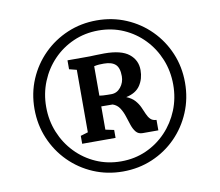

<svg xmlns="http://www.w3.org/2000/svg" viewBox="-89 -1021 1218 1065"><g transform="rotate(-10 520.0 -488.5)"><path d="M96.1 -489.6Q96.1 -578.6 128.8 -655.6Q161.5 -732.5 219.7 -790.7Q278 -848.9 355 -881.6Q432.1 -914.3 520.4 -914.3Q609 -914.3 686 -881.6Q763 -848.9 820.9 -790.7Q878.8 -732.5 911.3 -655.6Q943.9 -578.6 943.9 -489.6Q943.9 -400.6 911.3 -323.2Q878.8 -245.7 820.9 -187.2Q763 -128.7 686 -96Q609 -63.3 520.4 -63.3Q432.1 -63.3 355 -96Q278 -128.7 219.7 -187.2Q161.5 -245.7 128.8 -323.2Q96.1 -400.6 96.1 -489.6ZM161.9 -489.6Q161.9 -413.1 189.2 -346.3Q216.5 -279.5 265.3 -228.7Q314.1 -177.9 379.3 -149.2Q444.4 -120.5 520.4 -120.5Q596.3 -120.5 661.2 -149.4Q726 -178.3 774.6 -229.3Q823.2 -280.2 850.4 -347Q877.5 -413.8 877.5 -489.6Q877.5 -565.7 850.4 -632.5Q823.2 -699.3 774.6 -749.8Q726 -800.4 661.2 -828.9Q596.3 -857.4 520.4 -857.4Q444.1 -857.4 378.7 -828.5Q313.3 -799.6 264.7 -748.9Q216.1 -698.2 189 -631.5Q161.9 -564.9 161.9 -489.6ZM365.1 -311.3V-663.2L323.2 -673.9V-724.1H410.8Q433.1 -723.7 450.1 -724.2Q467 -724.7 485.3 -725.5Q503.6 -726.2 530.6 -726.4Q626 -726.4 669.5 -691.5Q713 -656.7 713 -600.6Q713 -551.6 688.5 -514.9Q664.1 -478.1 608.9 -466.6Q639.2 -454.3 655.9 -435.3Q672.7 -416.2 682 -395.5Q691.3 -374.9 699.1 -356.3Q707 -337.7 718.7 -325.8Q730.5 -313.8 752.2 -312.9V-254.1H664Q640.2 -254.1 626.8 -270.1Q613.4 -286.1 605.2 -310.7Q597 -335.4 588.6 -361.6Q580.2 -387.9 566.3 -409.3Q552.4 -430.7 527.6 -439.3L463.4 -439.9V-308.9L511.2 -298.8V-254.1H323.2V-298.8ZM463.4 -500.4Q471.4 -498.9 483.5 -498.1Q495.6 -497.4 508.4 -497.2Q521.1 -497 530.6 -497Q562.3 -497 583.5 -523.6Q604.8 -550.3 604.8 -585.4Q604.8 -632.6 583.6 -651.9Q562.4 -671.2 518.3 -671.2Q505.5 -671.2 492 -670.5Q478.6 -669.8 463.4 -666.2Z"/></g></svg>

Font: Merriweather Light
Style: Regular
Weight: 300
Designer: Eben Sorkin
Foundry: Eben Sorkin
Version: Version 2.100